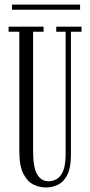

<svg xmlns="http://www.w3.org/2000/svg" viewBox="-20 -818 400 850"><path d="M183 12Q155.5 12 128.5 -0.8Q101.5 -13.5 83.5 -48.5Q65.5 -83.5 65.5 -149V-677.5H18V-700H173V-677.5H126.5V-151Q126.5 -77 144.5 -46.2Q162.5 -15.5 195.5 -15.5Q214 -15.5 231.5 -25.5Q249 -35.5 259.8 -61.8Q270.5 -88 270.5 -135.5V-677.5H229V-700H341V-677.5H294V-133.5Q294 -76.5 278.5 -45Q263 -13.5 237.8 -0.8Q212.5 12 183 12ZM33 -775V-797.5H334.5V-775Z"/></svg>

Font: Imbue 50pt Light
Style: Regular
Weight: 300
Designer: Tyler Finck
Foundry: Etcetera Type Company
Version: Version 1.102; ttfautohint (v1.8.3)